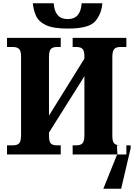

<svg xmlns="http://www.w3.org/2000/svg" viewBox="-20 -946 836 1176"><path d="M613 210 699 -4 696 -56H780V-37L722 210ZM23 0H352V-56H327Q303 -56 291.5 -67Q280 -78 280 -113V-134L497 -479V-119Q497 -80 485 -68Q473 -56 450 -56H425V0H754V-56H715Q692 -56 680 -67Q668 -78 668 -114V-595Q668 -634 680 -646Q692 -658 715 -658H754V-714H425V-658H450Q473 -658 485 -647Q497 -636 497 -599V-587L280 -238V-595Q280 -634 291.5 -646Q303 -658 327 -658H352V-714H23V-658H61Q84 -658 96.5 -646.5Q109 -635 109 -599V-119Q109 -80 97 -68Q85 -56 61 -56H23ZM396 -771Q526 -771 564 -816.5Q602 -862 607 -926H480Q474 -829 395 -829Q315 -829 309 -926H181Q185 -884 201 -848.5Q217 -813 261.5 -792Q306 -771 396 -771Z"/></svg>

Font: Noto Serif SemiCondensed Extra
Style: Regular
Weight: 800
Width: 4
Designer: Monotype Design Team
Foundry: Monotype Imaging Inc.
Version: Version 1.002